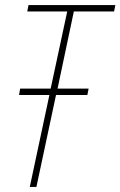

<svg xmlns="http://www.w3.org/2000/svg" viewBox="-20 -734 473 754"><path d="M97 0H123L200 -361H323L328 -386H206L270 -689H428L433 -714H92L87 -689H244L179 -386H59L55 -361H174Z"/></svg>

Font: Noto Sans Condensed Thin
Style: Italic
Weight: 100
Width: 3
Italic angle: -12°
Designer: Monotype Design Team
Foundry: Monotype Imaging Inc.
Version: Version 2.013